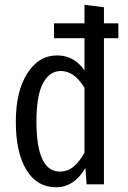

<svg xmlns="http://www.w3.org/2000/svg" viewBox="-20 -768 532 800"><path d="M413.1 -670.9H473.1V-608.9H413.1V0H340.8L335.9 -67.9Q288.6 12.2 213.9 12.2Q133.8 12.2 89.8 -60.3Q45.9 -132.8 45.9 -261.2Q45.9 -386.7 93.5 -461.9Q141.1 -537.1 217.8 -537.1Q288.1 -537.1 332 -475.1V-608.9H205.1V-670.9H332V-748L413.1 -737.8ZM229 -53.2Q261.2 -53.2 285.9 -73.2Q310.5 -93.3 332 -131.8V-401.9Q289.6 -472.2 233.9 -472.2Q186 -472.2 158.9 -420.7Q131.8 -369.1 131.8 -262.2Q131.8 -53.2 229 -53.2Z"/></svg>

Font: Fira Sans Compressed Book
Style: Regular
Weight: 350
Width: 1
Designer: Carrois Corporate & Edenspiekermann AG
Foundry: Carrois Corporate GbR & Edenspiekermann AG
Version: Version 4.203;PS 004.203;hotconv 1.0.88;makeotf.lib2.5.64775